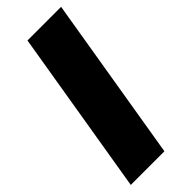

<svg xmlns="http://www.w3.org/2000/svg" viewBox="-238 -762 797 797"><g transform="rotate(-45 160.0 -363.5)"><path d="M319.6 -727.3 198.9 0H1.4L122.2 -727.3Z"/></g></svg>

Font: Inter UI Black
Style: Italic
Weight: 900
Italic angle: -9.39999°
Designer: Rasmus Andersson
Foundry: rsms
Version: 3.2;8d6f07862